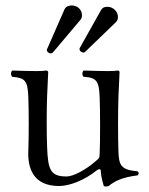

<svg xmlns="http://www.w3.org/2000/svg" viewBox="-20 -673 547 705"><path d="M197 10C234 10 289 -10 336 -48C341 -52 350 -54 350 -47C350 -25 361 10 361 10C368 13 372 12 379 10C400 -7 427 -22 485 -29C491 -35 491 -38 485 -44C424 -49 417 -67 415 -114C413 -164 413 -270 415 -320C416 -349 419 -408 419 -408C419 -411 417 -414 412 -414C407 -413 392 -412 378 -412C347 -412 322 -413 287 -414C281 -408 281 -397 287 -391C334 -388 344 -377 346 -314C348 -264 348 -158 346 -108C345 -90 344 -93 331 -81C296 -50 249 -25 225 -25C166 -25 156 -48 153 -133C151 -183 151 -270 153 -320C154 -349 157 -408 157 -408C157 -411 154 -414 149 -414C144 -413 130 -412 116 -412C85 -412 60 -413 25 -414C19 -408 19 -397 25 -391C71 -387 82 -378 84 -316C86 -266 86 -170 84 -120C81 -54 103 10 197 10ZM413 -611C413 -630 396 -648 375 -648C363 -648 356 -645 351 -636L273 -497C272 -496 272 -494 272 -493C272 -485 281 -480 286 -480C288 -480 290 -480 292 -482L406 -592C412 -598 413 -605 413 -611ZM281 -617C281 -638 264 -653 243 -653C239 -653 223 -652 217 -639L153 -493C152 -492 152 -491 152 -490C152 -482 160 -477 166 -477C169 -477 172 -478 174 -480L276 -601C280 -606 281 -612 281 -617Z"/></svg>

Font: Libertinus Serif Display
Style: Regular
Weight: 400
Designer: Philipp H. Poll, Khaled Hosny
Foundry: Caleb Maclennan
Version: Version 7.050;RELEASE